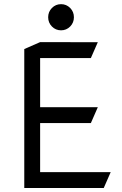

<svg xmlns="http://www.w3.org/2000/svg" viewBox="-20 -936 602 946"><path d="M235.8 -805.4Q217.3 -824.2 217.3 -851.1Q217.3 -877.9 235.8 -896.7Q254.4 -915.5 280.8 -915.5Q307.1 -915.5 325.7 -896.7Q344.2 -877.9 344.2 -851.1Q344.2 -824.2 325.7 -805.4Q307.1 -786.6 280.8 -786.6Q254.4 -786.6 235.8 -805.4ZM177.7 -329.6V-87.9H525.4L491.2 -9.8H99.6V-694.3L177.7 -728.5L461.9 -728L427.7 -649.9H177.7V-407.7H461.9L427.7 -329.6Z"/></svg>

Font: NovaMono
Style: Regular
Weight: 400
Monospace: yes
Version: Version 1.2